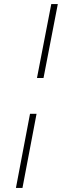

<svg xmlns="http://www.w3.org/2000/svg" viewBox="-20 -758 344 940"><path d="M58 162 127 -201H159L90 162ZM161 -376 231 -738H263L193 -376Z"/></svg>

Font: REM Thin
Style: Italic
Weight: 250
Italic angle: -11°
Designer: Octavio Pardo
Foundry: Ashler Design
Version: Version 1.005;gftools[0.9.28]